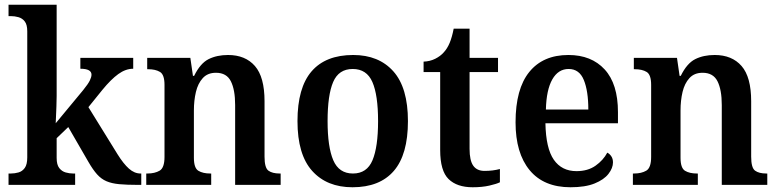

<svg xmlns="http://www.w3.org/2000/svg" viewBox="-20 -780 3282 810"><path d="M16 0V-48H26Q42 -48 58 -52.5Q74 -57 84.5 -71.5Q95 -86 95 -116V-648Q95 -676 84.5 -689.5Q74 -703 58 -707.5Q42 -712 26 -712H16V-760H219V-375Q219 -357 218 -330.5Q217 -304 216 -282.5Q215 -261 215 -260L331 -400Q352 -426 359 -440.5Q366 -455 366 -465Q366 -490 319 -490V-536H542V-490Q510 -490 479 -467.5Q448 -445 412 -401L353 -328L476 -129Q501 -89 524 -68.5Q547 -48 573 -48H576V0H563Q515 0 483 -3Q451 -6 429 -15.5Q407 -25 389.5 -44.5Q372 -64 353 -97L268 -244L219 -197V-114Q219 -85 230 -71Q241 -57 257 -52.5Q273 -48 288 -48H297V0Z M597 0V-48H602Q633 -48 653.5 -60Q674 -72 674 -118V-422Q674 -465 655 -476.5Q636 -488 605 -488H601V-536H783L794 -460H799Q825 -513 860 -530.5Q895 -548 942 -548Q1015 -548 1055.5 -501.5Q1096 -455 1096 -353V-119Q1096 -72 1112.5 -60Q1129 -48 1160 -48H1164V0H972V-337Q972 -401 954 -437Q936 -473 891 -473Q856 -473 835.5 -450.5Q815 -428 806.5 -392Q798 -356 798 -314V-114Q798 -71 817 -59.5Q836 -48 867 -48H871V0Z M1467 10Q1359 10 1297 -59Q1235 -128 1235 -269Q1235 -410 1294.5 -479Q1354 -548 1470 -548Q1578 -548 1639.5 -479Q1701 -410 1701 -269Q1701 -128 1641.5 -59Q1582 10 1467 10ZM1469 -48Q1528 -48 1551.5 -104Q1575 -160 1575 -269Q1575 -379 1551 -434Q1527 -489 1468 -489Q1409 -489 1385.5 -434Q1362 -379 1362 -269Q1362 -160 1386 -104Q1410 -48 1469 -48Z M1974 10Q1908 10 1872.5 -24.5Q1837 -59 1837 -147V-476H1767V-520Q1794 -521 1816 -532Q1838 -543 1852 -559Q1867 -575 1877 -599Q1887 -623 1894 -659H1961V-536H2081V-476H1961V-152Q1961 -103 1976.5 -81Q1992 -59 2024 -59Q2042 -59 2058 -61Q2074 -63 2089 -67V-11Q2075 -4 2044.5 3Q2014 10 1974 10Z M2387 10Q2274 10 2214.5 -62Q2155 -134 2155 -264Q2155 -405 2213 -476.5Q2271 -548 2378 -548Q2475 -548 2531 -487Q2587 -426 2587 -307V-260H2281Q2283 -154 2316.5 -106Q2350 -58 2412 -58Q2460 -58 2492.5 -81Q2525 -104 2542 -136Q2552 -131 2559 -120.5Q2566 -110 2566 -95Q2566 -71 2547 -46.5Q2528 -22 2488.5 -6Q2449 10 2387 10ZM2462 -318Q2462 -396 2443 -442.5Q2424 -489 2379 -489Q2335 -489 2310 -445Q2285 -401 2283 -318Z M2650 0V-48H2655Q2686 -48 2706.5 -60Q2727 -72 2727 -118V-422Q2727 -465 2708 -476.5Q2689 -488 2658 -488H2654V-536H2836L2847 -460H2852Q2878 -513 2913 -530.5Q2948 -548 2995 -548Q3068 -548 3108.5 -501.5Q3149 -455 3149 -353V-119Q3149 -72 3165.5 -60Q3182 -48 3213 -48H3217V0H3025V-337Q3025 -401 3007 -437Q2989 -473 2944 -473Q2909 -473 2888.5 -450.5Q2868 -428 2859.5 -392Q2851 -356 2851 -314V-114Q2851 -71 2870 -59.5Q2889 -48 2920 -48H2924V0Z"/></svg>

Font: Noto Serif Tamil SemiCondensed SemiBold
Style: Italic
Weight: 600
Width: 4
Italic angle: -12°
Designer: Indian Type Foundry, Tom Grace, and the Monotype Design Team
Foundry: Monotype Imaging Inc.
Version: Version 2.003; ttfautohint (v1.8.4.7-5d5b)